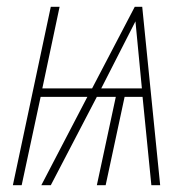

<svg xmlns="http://www.w3.org/2000/svg" viewBox="-20 -547 551 567"><path d="M380 -484 399 -286H279ZM44 0 100 -261H238L102 0H130L266 -261H322L266 0H292L348 -261H401L427 0H453L400 -527H378L252 -286H105L156 -527H130L18 0Z"/></svg>

Font: Noto Sans Display SemiCondensed Thin
Style: Italic
Weight: 250
Width: 4
Designer: Monotype Design team
Foundry: Monotype Imaging Inc.
Version: 1.000